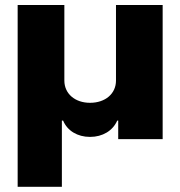

<svg xmlns="http://www.w3.org/2000/svg" viewBox="-20 -550 712 759"><path d="M49.8 188.5H224.6V-73.2H229.5C246.1 -33.2 286.1 -8.8 335.9 -8.8C385.7 -8.8 425.8 -33.2 443.4 -73.2H447.3V0H623V-530.3H438.5V-231.4C438.5 -179.7 396.5 -143.6 335.9 -143.6C276.4 -143.6 234.4 -179.7 234.4 -231.4V-530.3H49.8Z"/></svg>

Font: Pretendard Black
Style: Regular
Weight: 900
Designer: Base glyphs from Inter by Rasmus Andersson; Hangeul glyphs from Noto Sans CJK(Source Han Sans) by Jang Soo-young and Kan
Foundry: Kil Hyung-jin
Version: Version 1.309;Glyphs 3.2 (3225)